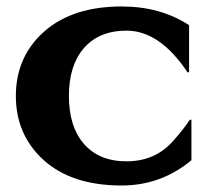

<svg xmlns="http://www.w3.org/2000/svg" viewBox="-20 -567 644 597"><path d="M358.4 9.8Q203.6 9.8 116.2 -68.8Q29.3 -147.5 29.3 -268.6Q29.3 -390.6 117.2 -468.8Q205.6 -546.9 358.4 -546.9Q478.5 -546.9 567.9 -488.8V-342.3H563Q476.6 -471.7 373.5 -471.7Q287.1 -471.7 239.7 -416Q194.3 -362.8 194.3 -268.6Q194.3 -174.3 239.7 -121.1Q287.1 -65.4 373.5 -65.4Q462.9 -65.4 519 -129.4Q552.2 -167 570.3 -194.8H575.2V-68.8Q480.5 9.8 358.4 9.8Z"/></svg>

Font: Classica
Style: Bold
Weight: 700
Designer: Wojciech Kalinowski "wmk69" (wmk69@o2.pl)
Foundry: Wojciech Kalinowski "wmk69" (wmk69@o2.pl)
Version: Version 2.1.1; 2021-05-14